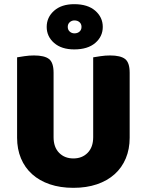

<svg xmlns="http://www.w3.org/2000/svg" viewBox="-20 -883 704 921"><path d="M332 18Q269 18 219 1Q169 -16 134 -47.5Q99 -79 80.5 -123.5Q62 -168 62 -222V-608Q74 -610 97 -613.5Q120 -617 143 -617Q193 -617 215 -600Q237 -583 237 -534V-225Q237 -177 263.5 -150Q290 -123 332 -123Q374 -123 400.5 -150Q427 -177 427 -225V-608Q439 -610 462 -613.5Q485 -617 508 -617Q558 -617 580 -600Q602 -583 602 -534V-222Q602 -168 583.5 -123.5Q565 -79 530 -47.5Q495 -16 445 1Q395 18 332 18ZM204 -754Q204 -800 239.5 -831.5Q275 -863 336 -863Q401 -863 437 -831.5Q473 -800 473 -754Q473 -708 437 -677Q401 -646 336 -646Q275 -646 239.5 -677Q204 -708 204 -754ZM305 -754Q305 -740 314.5 -731.5Q324 -723 337 -723Q352 -723 361.5 -731.5Q371 -740 371 -754Q371 -768 361.5 -776.5Q352 -785 337 -785Q324 -785 314.5 -776.5Q305 -768 305 -754Z"/></svg>

Font: Baloo Da 2 ExtraBold
Style: Regular
Weight: 800
Designer: Noopur Datye, Sulekha Rajkumar and Ek Type
Foundry: Ek Type
Version: Version 1.640;hotconv 1.0.111;makeotfexe 2.5.65597; ttfautoh